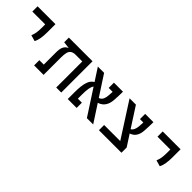

<svg xmlns="http://www.w3.org/2000/svg" viewBox="194 -1564 2543 2543"><g transform="rotate(45 1465.0 -293.0)"><path d="M376.5 -232.4 291 -256.8Q306.6 -293 313 -332.3Q319.3 -371.6 319.3 -428.2V-585.9H413.1V-428.2Q413.1 -371.6 404.8 -320.3Q396.5 -269 376.5 -232.4ZM78.6 -487.8V-585.9H413.1V-487.8Z M1107.9 0H1013.7V-585.9H1107.9ZM756.8 -484.9V-520.5L894.5 -488.8Q845.2 -488.8 819.8 -470.7Q794.4 -452.6 785.6 -416.5Q776.9 -380.4 776.9 -326.2V0H682.6V-335.4Q682.6 -382.3 692.4 -411.6Q702.1 -440.9 719 -458.3Q735.8 -475.6 756.8 -484.9ZM1107.4 -585.9V-488.3H751L664.6 -498V-585.9ZM755.9 -97.7V0H599.6V-97.7Z M1587.9 0 1207.5 -585.9H1324.7L1706.1 0ZM1260.7 0V-98.1H1396V0ZM1229.5 0Q1229.5 -15.1 1229.5 -47.4Q1229.5 -79.6 1229.5 -130.9Q1229.5 -188 1235.1 -239.7Q1240.7 -291.5 1256.6 -332.3Q1272.5 -373 1303.5 -398.2Q1334.5 -423.3 1385.3 -427.2L1397.9 -381.8Q1369.6 -378.4 1352.8 -355.7Q1335.9 -333 1328.4 -289.1Q1320.8 -245.1 1320.8 -177.7Q1320.8 -152.3 1320.8 -124.8Q1320.8 -97.2 1320.8 -71.5Q1320.8 -45.9 1320.8 -26.9Q1320.8 -7.8 1320.8 0ZM1474.1 -235.8 1465.3 -294.4Q1503.9 -294.4 1527.8 -308.3Q1551.8 -322.3 1564 -351.1Q1576.2 -379.9 1579.1 -424.3Q1581.5 -463.4 1583.7 -505.4Q1585.9 -547.4 1585.9 -585.9H1678.2Q1678.2 -547.4 1676.5 -506.1Q1674.8 -464.8 1672.9 -434.1Q1669.4 -375.5 1651.4 -337.2Q1633.3 -298.8 1605.5 -276.6Q1577.6 -254.4 1543.7 -245.1Q1509.8 -235.8 1474.1 -235.8ZM1508.8 -487.8V-585.9H1673.8L1653.3 -487.8Z M2177.7 0 1801.8 -585.9H1920.4L2235.4 -97.7V0ZM1813.5 0V-97.7H2235.4V0ZM2044.9 -245.6 2047.9 -294.4Q2100.1 -294.4 2124.5 -326.2Q2148.9 -357.9 2153.8 -424.3Q2156.7 -463.4 2157.7 -505.4Q2158.7 -547.4 2158.7 -585.9H2248.5Q2248.5 -560.1 2247.8 -531.2Q2247.1 -502.4 2245.8 -475.6Q2244.6 -448.7 2243.2 -428.2Q2239.7 -369.6 2221.7 -333.7Q2203.6 -297.9 2175.8 -278.6Q2147.9 -259.3 2114 -252.4Q2080.1 -245.6 2044.9 -245.6ZM2093.8 -488.3V-585.9H2244.1L2224.1 -488.3Z M2720.2 -232.4 2634.8 -256.8Q2650.4 -293 2656.7 -332.3Q2663.1 -371.6 2663.1 -428.2V-585.9H2756.8V-428.2Q2756.8 -371.6 2748.5 -320.3Q2740.2 -269 2720.2 -232.4ZM2422.4 -487.8V-585.9H2756.8V-487.8Z"/></g></svg>

Font: Cascadia Code
Style: Regular
Weight: 400
Monospace: yes
Designer: Aaron Bell
Foundry: Saja Typeworks
Version: Version 2106.017